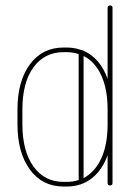

<svg xmlns="http://www.w3.org/2000/svg" viewBox="-20 -679 484 703"><path d="M44 -224V-278Q44 -382 89.5 -443.5Q135 -505 213 -505H224Q252 -505 277 -496Q281 -496 284 -494Q347 -467 374 -390V-651Q374 -659 383 -659Q392 -659 392 -651V-9Q392 0 383 0Q374 0 374 -9V-111Q355 -57 316.5 -26.5Q278 4 224 4H213Q135 4 89.5 -58Q44 -120 44 -224ZM62 -224Q62 -126 102.5 -69.5Q143 -13 213 -13H224Q248 -13 268 -20V-481Q248 -488 224 -488H213Q143 -488 102.5 -432.5Q62 -377 62 -278ZM374 -278Q374 -352 351 -402.5Q328 -453 286 -474V-27Q328 -49 351 -99.5Q374 -150 374 -224Z"/></svg>

Font: Libertine Sup Thin
Style: Regular
Weight: 100
Designer: Bastien Sozeau
Foundry: NBR — Bastien Sozeau
Version: Version 2.003; ttfautohint (v1.8.4.7-5d5b);gftools[0.9.33]